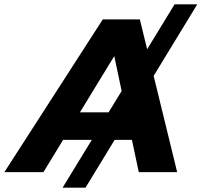

<svg xmlns="http://www.w3.org/2000/svg" viewBox="-88 -789 924 880"><path d="M199 71 712 -769H816L304 71ZM124 -148 194 -274H549L569 -148ZM-68 0 383 -700H553L724 0H548L418 -616H487L111 0Z"/></svg>

Font: Montserrat Thin ExtraBold
Style: Italic
Weight: 800
Italic angle: -11.3°
Version: Version 9.000